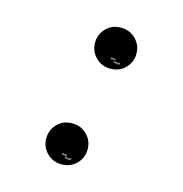

<svg xmlns="http://www.w3.org/2000/svg" viewBox="-80 -593 611 641"><g transform="rotate(15 225.0 -273.0)"><path d="M215.3 -48.8H214.4V-54.7H213.4V-47.9H215.3ZM211.4 -48.8H210.4V-51.8H211.4ZM181.2 -57.6H182.1V-60.5H184.1V-57.6H185.1V-64.5H182.1L181.2 -62.5ZM182.6 -63.5H184.1V-61.5H182.1V-62.5ZM188 -61.5V-57.6H189V-61.5L188.5 -62.5H186V-57.6H187V-61.5ZM191.9 -61.5V-57.6H192.9V-61.5L192.4 -62.5H189.9V-57.6H190.9V-61.5ZM194.8 -59.6H195.8V-58.6H194.8ZM194.3 -57.6H196.8V-61.5L196.3 -62.5H193.8V-61.5H195.8V-60.5H194.3L193.8 -59.6V-58.6ZM199.7 -51.8V-47.9H200.7V-51.8L200.2 -52.7H198.7V-54.7H197.8V-47.9H198.7V-51.8ZM196.3 -51.8H193.8V-53.7H196.8V-54.7H193.4L192.9 -53.7V-51.8L193.4 -50.8H195.8V-48.8H192.9V-47.9H196.3L196.8 -48.8V-50.8ZM203.6 -48.8H202.6V-52.7H201.7V-48.8L202.1 -47.9H204.6V-52.7H203.6ZM206.5 -48.8V-51.8H207.5V-48.8ZM206.1 -52.7 205.6 -51.8V-48.8L206.1 -47.9H207.5V-46.9H205.6V-45.9H208L208.5 -46.9V-52.7ZM210 -52.7 209.5 -51.8V-48.8L210 -47.9H211.9L212.4 -48.8V-51.8L211.9 -52.7ZM187.5 -26.4Q157.2 -26.4 136.7 -47.1Q116.2 -67.9 116.2 -97.2Q116.2 -126 136.2 -147Q156.2 -168 187.5 -168Q218.3 -168 238.8 -147.2Q259.3 -126.5 259.3 -97.2Q259.3 -67.9 239 -47.1Q218.8 -26.4 187.5 -26.4ZM290 -399.4H289.1V-405.3H288.1V-398.4H290ZM286.1 -399.4H285.2V-402.3H286.1ZM255.9 -408.2H256.8V-411.1H258.8V-408.2H259.8V-415H256.8L255.9 -413.1ZM257.3 -414.1H258.8V-412.1H256.8V-413.1ZM262.7 -412.1V-408.2H263.7V-412.1L263.2 -413.1H260.7V-408.2H261.7V-412.1ZM266.6 -412.1V-408.2H267.6V-412.1L267.1 -413.1H264.6V-408.2H265.6V-412.1ZM269.5 -410.2H270.5V-409.2H269.5ZM269 -408.2H271.5V-412.1L271 -413.1H268.6V-412.1H270.5V-411.1H269L268.6 -410.2V-409.2ZM274.4 -402.3V-398.4H275.4V-402.3L274.9 -403.3H273.4V-405.3H272.5V-398.4H273.4V-402.3ZM271 -402.3H268.6V-404.3H271.5V-405.3H268.1L267.6 -404.3V-402.3L268.1 -401.4H270.5V-399.4H267.6V-398.4H271L271.5 -399.4V-401.4ZM278.3 -399.4H277.3V-403.3H276.4V-399.4L276.9 -398.4H279.3V-403.3H278.3ZM281.2 -399.4V-402.3H282.2V-399.4ZM280.8 -403.3 280.3 -402.3V-399.4L280.8 -398.4H282.2V-397.5H280.3V-396.5H282.7L283.2 -397.5V-403.3ZM284.7 -403.3 284.2 -402.3V-399.4L284.7 -398.4H286.6L287.1 -399.4V-402.3L286.6 -403.3ZM262.2 -377Q231.9 -377 211.4 -397.7Q190.9 -418.5 190.9 -447.8Q190.9 -476.6 210.9 -497.6Q231 -518.6 262.2 -518.6Q293 -518.6 313.5 -497.8Q334 -477.1 334 -447.8Q334 -418.5 313.7 -397.7Q293.5 -377 262.2 -377Z"/></g></svg>

Font: Anka/Coder Narrow
Style: Italic
Weight: 400
Width: 3
Italic angle: -12°
Monospace: yes
Version: Version 001.100